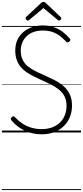

<svg xmlns="http://www.w3.org/2000/svg" viewBox="-20 -1380 864 2000"><path d="M413 19Q364 19 320 9Q276 -1 236.5 -19.5Q197 -38 163 -64.5Q129 -91 101 -124Q92 -135 92.5 -143Q93 -151 103 -160Q113 -170 120 -169Q127 -168 140 -155Q172 -121 213 -93.5Q254 -66 304.5 -50.5Q355 -35 413 -35Q473 -35 521 -52.5Q569 -70 603 -102Q637 -134 655 -179Q673 -224 673 -278Q673 -337 651 -378Q629 -419 591 -449Q553 -479 506 -502Q459 -525 408 -548Q368 -566 329 -585.5Q290 -605 255.5 -628.5Q221 -652 195 -683.5Q169 -715 154 -757Q139 -799 139 -854Q139 -916 161 -964Q183 -1012 223 -1046Q263 -1080 314.5 -1097.5Q366 -1115 426 -1115Q489 -1115 539.5 -1097.5Q590 -1080 631 -1049.5Q672 -1019 705 -980Q712 -972 712.5 -964Q713 -956 703 -947Q694 -939 685.5 -939Q677 -939 669 -946Q637 -981 602 -1007Q567 -1033 524.5 -1047.5Q482 -1062 426 -1062Q372 -1062 329.5 -1046.5Q287 -1031 257.5 -1002.5Q228 -974 212 -936Q196 -898 196 -851Q197 -797 215.5 -758Q234 -719 266.5 -692Q299 -665 340 -643.5Q381 -622 426 -603Q481 -579 535.5 -552Q590 -525 634 -489.5Q678 -454 704 -403.5Q730 -353 730 -281Q730 -216 708 -161Q686 -106 644.5 -66Q603 -26 544.5 -3.5Q486 19 413 19ZM270 -1166Q262 -1166 254.5 -1173.5Q247 -1181 247 -1189Q247 -1192 248 -1195.5Q249 -1199 252 -1203L407 -1348Q413 -1354 418.5 -1357Q424 -1360 433 -1360Q442 -1360 447 -1357Q452 -1354 458 -1348L613 -1201Q617 -1198 617.5 -1195Q618 -1192 618 -1189Q618 -1181 611 -1173.5Q604 -1166 596 -1166Q591 -1166 587.5 -1168Q584 -1170 579 -1174L433 -1296L286 -1174Q282 -1170 278.5 -1168Q275 -1166 270 -1166ZM0 590H824V600H0ZM0 -20H824V0H0ZM0 -505H824V-500H0ZM0 -1110H824V-1100H0Z"/></svg>

Font: Playwrite FR Moderne Guides
Style: Regular
Weight: 400
Designer: Veronika Burian, José Scaglione
Foundry: TypeTogether
Version: Version 1.003